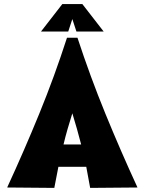

<svg xmlns="http://www.w3.org/2000/svg" viewBox="-20 -915 706 937"><path d="M420 2 401 -101H265L245 2L15 0Q98 -180 172 -361Q246 -542 307 -731H358Q420 -542 494 -361Q568 -180 651 0ZM376 -210Q366 -248 355.5 -286Q345 -324 333 -362Q321 -324 310 -286Q299 -248 290 -210ZM486 -761H353L333 -822L313 -761H180L284 -895H382Z"/></svg>

Font: CAT Rhythmus
Style: Regular
Weight: 400
Designer: Peter Wiegel nach alter Vorlage
Foundry: Peter Wiegel
Version: 1.000